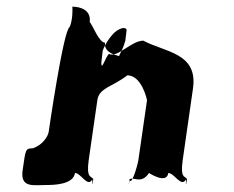

<svg xmlns="http://www.w3.org/2000/svg" viewBox="-20 -555 701 576"><path d="M120 0C141 0 200 -1 205 -36C223 -36 243 9 257 -17C257 -17 255 17 260 -18C252 -28 239 -21 246 -74L272 -254C277 -292 317 -294 362 -329C405 -329 421 -257 421 -254L395 -74C392 -56 373 8 368 -18C368 -18 364 18 369 -17C380 -26 404 -1 427 -36C427 -36 480 -1 485 -36C503 -36 524 9 538 -17C538 -17 536 17 541 -18C533 -28 521 -21 528 -74L559 -290C574 -397 475 -398 410 -433C374 -433 333 -381 307 -393C297 -386 284 -339 284 -367L288 -402C294 -422 314 -451 329 -462C344 -472 356 -474 360 -466L356 -433C345 -393 330 -385 342 -385C363 -385 289 -386 295 -427C277 -427 258 -480 249 -489C254 -525 221 -535 197 -535C198 -525 198 -495 189 -474C170 -465 126 -159 126 -159C124 -147 109 -120 78 -110C56 -110 57 -107 48 -45C40 10 80 0 120 0Z"/></svg>

Font: Hussar Przerywany
Style: Obl
Weight: 400
Foundry: Cannot Into Space Fonts
Version: Version 0.982